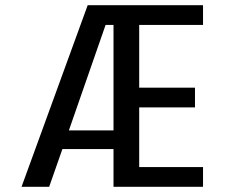

<svg xmlns="http://www.w3.org/2000/svg" viewBox="-20 -720 890 740"><path d="M63 0 318 -700H762.5V-624H516.5V-382H731.5V-306H516.5V-76H762.5V0H417.5V-145.5H220.5L169.5 0ZM417.5 -624H387L245.5 -217.5H417.5Z"/></svg>

Font: Trispace
Style: Regular
Weight: 400
Designer: Tyler Finck
Foundry: Etcetera Type Company
Version: Version 1.210; ttfautohint (v1.8.3)